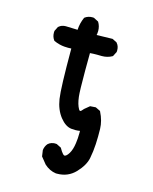

<svg xmlns="http://www.w3.org/2000/svg" viewBox="-115 -703 730 918"><g transform="rotate(15 250.0 -244.0)"><path d="M176.3 14.2Q184.6 6.8 193.6 4.2Q202.6 1.5 208.5 1.5Q214.4 1.5 218.8 2L242.2 13.7Q252.9 32.7 260.3 40.5Q265.6 45.9 268.6 45.9Q278.3 45.9 290.3 26.4Q302.2 6.8 306.6 -25.9Q310.1 -50.3 310.1 -75.7Q310.1 -81.5 310.1 -87.4Q298.3 -85.4 287.6 -85.4Q276.9 -85.4 268.1 -86.4Q238.3 -89.4 211.2 -123.5Q184.1 -157.7 176 -209.5Q168 -261.2 168 -457Q159.2 -456.5 151.6 -456.5Q144 -456.5 133.3 -457.3Q122.6 -458 108.9 -461.4Q95.2 -464.8 81.1 -471.2L79.6 -472.7Q67.9 -488.3 67.9 -509.3Q67.9 -512.7 68.4 -517.6L79.6 -540L81.1 -541Q94.7 -553.2 115.2 -553.2L173.8 -551.3Q175.3 -583.5 189 -614.3L190.4 -615.7Q206.1 -627.4 226.6 -627.4Q230 -627.4 234.4 -627L257.3 -615.2L258.8 -613.8Q270.5 -594.7 270.5 -571.3Q270.5 -564.5 269.5 -557.1L268.1 -550.8L346.7 -552.7L369.1 -541.5L370.1 -540Q382.3 -526.4 382.3 -505.4Q382.3 -502 381.8 -497.1L370.1 -474.1L368.2 -472.7Q345.7 -460 317.9 -460Q314 -460 307.1 -460.2Q300.3 -460.4 293.9 -460.4Q274.9 -460.4 259.8 -459Q259.3 -409.7 259.3 -371.6Q259.3 -270 262.7 -243.2Q267.1 -206.5 279.3 -185.5Q282.7 -179.7 285.6 -179.7Q291 -179.7 301.8 -193.8L326.2 -213.9L354 -215.8L377.9 -204.1L378.9 -201.7Q399.4 -161.1 400.4 -121.1Q401.4 -83 399.4 -46.4Q397.5 -9.8 390.6 25.4Q383.3 62.5 346.7 101.1Q310.5 138.7 257.3 138.7Q252.9 138.7 251 138.7Q219.2 134.3 193.4 110.8L166.5 77.6L162.1 46.9Q164.6 27.8 176.3 14.2Z"/></g></svg>

Font: Bakudai
Style: Bold
Weight: 700
Version: Version 1.48